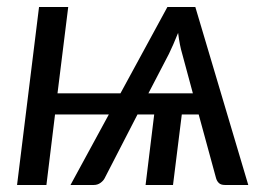

<svg xmlns="http://www.w3.org/2000/svg" viewBox="-20 -526 769 546"><path d="M289.5 -200.5H136.5L112 0H28.5L91 -506H174L143.5 -260.5H322.5L456 -506H535.5L686 0H619.5Q608.5 0 602.8 -5.2Q597 -10.5 594.5 -19L545 -200.5H497L472 0H394L418.5 -200.5H371L277.5 -19Q274 -12 265.8 -6Q257.5 0 247 0H180.5ZM402 -260.5H528.5L498 -373.5Q491 -396.5 486.5 -432.5Q479.5 -415 472.8 -399.8Q466 -384.5 460.5 -373Z"/></svg>

Font: Lato
Style: Italic
Weight: 400
Italic angle: -7°
Designer: Lukasz Dziedzic
Foundry: tyPoland Lukasz Dziedzic
Version: Version 2.007; 2014-02-27